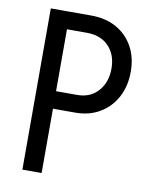

<svg xmlns="http://www.w3.org/2000/svg" viewBox="-82 -782 672 844"><g transform="rotate(10 254.0 -360.0)"><path d="M140.6 -287.1V-365.2H255.9Q315.4 -365.2 350.1 -404.8Q384.8 -444.3 384.8 -504.9Q384.8 -566.4 349.1 -604Q313.5 -641.6 251 -641.6H140.6V-719.7H256.8Q321.3 -719.7 369.4 -692.9Q417.5 -666 444.1 -617.9Q470.7 -569.8 470.7 -505.9Q470.7 -442.4 444.6 -393.1Q418.5 -343.8 371.3 -315.4Q324.2 -287.1 260.7 -287.1ZM76.2 0V-719.7H162.1V0Z"/></g></svg>

Font: Reddit Sans Condensed
Style: Regular
Weight: 400
Designer: Stephen Hutchings
Foundry: Reddit
Version: Version 1.014